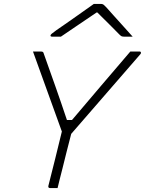

<svg xmlns="http://www.w3.org/2000/svg" viewBox="-20 -964 743 984"><path d="M275 0H238Q225 0 228 -12Q246 -82 263 -151Q280 -220 297 -290Q261 -391 223 -495Q185 -599 149 -700H189Q197 -700 200 -697.5Q203 -695 204 -690Q235 -603 264 -521Q293 -439 323 -349H349Q423 -437 498 -524.5Q573 -612 648 -700H697Q700 -700 702 -696Q704 -692 700 -687Q614 -587 522.5 -482.5Q431 -378 345 -278Q333 -233 322 -188.5Q311 -144 300 -100Q293 -74 287 -49Q281 -24 275 0ZM461 -944H497Q505 -944 510 -940.5Q515 -937 528 -923Q538 -912 561 -886Q584 -860 611.5 -830Q639 -800 660 -776H620Q608 -776 603.5 -778Q599 -780 592 -787Q577 -802 549 -830.5Q521 -859 479 -900H475Q414 -859 370 -829Q326 -799 292 -776H249Q237 -776 239 -783Q240 -787 245.5 -791.5Q251 -796 270 -810Q286 -821 312 -839Q338 -857 367 -877.5Q396 -898 421.5 -916Q447 -934 461 -944Z"/></svg>

Font: Recursive Sn Lnr St Lt
Style: Italic
Weight: 300
Italic angle: -15°
Version: Version 1.079;hotconv 1.0.112;makeotfexe 2.5.65598; ttfautoh